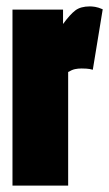

<svg xmlns="http://www.w3.org/2000/svg" viewBox="-20 -580 342 600"><path d="M177 -550V-505Q199 -535 215.5 -547.5Q232 -560 261 -560Q268 -560 277.5 -558.5Q287 -557 301 -551L270 -362Q260 -365 250 -365.5Q240 -366 235 -366Q224 -366 214.5 -364Q205 -362 193 -355V0H19V-550Z"/></svg>

Font: Georama ExtraCondensed Black
Style: Regular
Weight: 900
Width: 2
Designer: Jean-Baptiste Levee
Foundry: Production Type
Version: Version 1.000